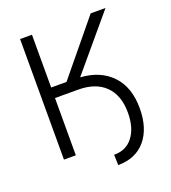

<svg xmlns="http://www.w3.org/2000/svg" viewBox="-154 -843 977 1094"><g transform="rotate(-20 335.0 -296.0)"><path d="M166 -729V-409H259L522 -729H612L341 -407Q462 -399 531 -326Q600 -253 600 -126Q600 -4 540 67Q480 137 374 137L372 74Q447 74 487 20Q528 -33 528 -126Q528 -230 470 -288Q412 -345 306 -345H166V2H94V-729Z"/></g></svg>

Font: Sinter Normal
Style: Regular
Weight: 350
Foundry: Adobe & rsms
Version: Version 1.000